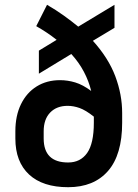

<svg xmlns="http://www.w3.org/2000/svg" viewBox="-20 -770 577 800"><path d="M489 -259Q489 -125 430 -57.5Q371 10 264 10Q158 10 101 -43Q44 -96 44 -193V-223Q44 -288 67.5 -336Q91 -384 133 -410Q175 -436 230 -436Q262 -436 293.5 -426.5Q325 -417 360 -391Q350 -432 329.5 -471Q309 -510 277 -545L142 -463V-559L216 -604Q177 -635 131 -661L176 -750Q214 -728 246 -705Q278 -682 306 -659L457 -750V-654L367 -600Q432 -528 460.5 -452Q489 -376 489 -299ZM162 -193Q162 -93 264 -93Q315 -93 343 -132.5Q371 -172 371 -259V-284Q337 -311 311.5 -320Q286 -329 262 -329Q216 -329 189 -301Q162 -273 162 -223Z"/></svg>

Font: Inria Sans
Style: Bold
Weight: 700
Designer: Black Foundry Team
Foundry: Black Foundry
Version: Version 1.2; ttfautohint (v1.8.3)